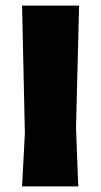

<svg xmlns="http://www.w3.org/2000/svg" viewBox="-20 -667 361 687"><path d="M263 -647 252 -210 260 0H59L69 -190L59 -647Z"/></svg>

Font: Alegreya Sans Black
Style: Regular
Weight: 900
Designer: Juan Pablo del Peral
Foundry: Huerta Tipografica
Version: Version 2.007